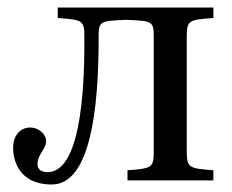

<svg xmlns="http://www.w3.org/2000/svg" viewBox="-20 -481 619 512"><path d="M15 -86C15 -56 29 11 118 11C221 11 243 -191 243 -376C243 -424 243 -425 313 -428H320C390 -425 390 -424 390 -376V-82C390 -34 388 -32 320 -27V0H549V-27C481 -32 478 -34 478 -82V-379C478 -427 481 -428 549 -433V-461H134V-433C202 -428 205 -427 205 -379C205 -297 205 -22 107 -22C98 -22 80 -24 80 -44C80 -68 103 -85 103 -104C103 -124 83 -141 60 -141C40 -141 15 -126 15 -86Z"/></svg>

Font: erewhon
Style: Regular
Weight: 400
Version: Version 1.0.0